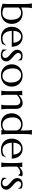

<svg xmlns="http://www.w3.org/2000/svg" viewBox="1880 -2650 781 4581"><g transform="rotate(90 2270.5 -359.5)"><path d="M160.2 -475.1Q190.9 -491.7 226.1 -500.2Q261.2 -508.8 297.9 -508.8Q352.1 -508.8 398.2 -490.5Q444.3 -472.2 478 -438.5Q511.7 -404.8 530.8 -356.4Q549.8 -308.1 549.8 -248Q549.8 -197.8 532.5 -151.4Q515.1 -105 480.7 -69.3Q446.3 -33.7 395.3 -12.5Q344.2 8.8 276.9 8.8Q269 8.8 256.1 8.3Q243.2 7.8 227.5 6.3Q211.9 4.9 194.3 2.4Q176.8 0 160.2 -3.9Q136.7 -9.3 113 -15.9Q89.4 -22.5 67.9 -30.8Q69.8 -38.1 71.3 -55.4Q72.8 -72.8 73.5 -92.8Q74.2 -112.8 74.7 -132.1Q75.2 -151.4 75.2 -163.1V-539.1Q75.2 -580.6 74 -611.6Q72.8 -642.6 71 -665Q69.3 -687.5 66.7 -702.6Q64 -717.8 61 -728V-730H173.8V-728Q170.9 -717.8 168.5 -702.6Q166 -687.5 164.1 -665Q162.1 -642.6 161.1 -611.6Q160.2 -580.6 160.2 -539.1ZM160.2 -170.9Q160.2 -131.3 160.9 -105.5Q161.6 -79.6 163.1 -64Q183.6 -48.3 218.8 -37.6Q253.9 -26.9 295.9 -26.9Q330.6 -26.9 359.4 -40.5Q388.2 -54.2 408.7 -80.1Q429.2 -106 440.7 -143.1Q452.1 -180.2 452.1 -227.1Q452.1 -279.8 442.4 -325Q432.6 -370.1 412.1 -403.1Q391.6 -436 359.9 -454.6Q328.1 -473.1 284.2 -473.1Q247.1 -473.1 214.8 -458Q182.6 -442.9 160.2 -414.1Z M877.9 8.8Q823.7 8.8 776.4 -8.3Q729 -25.4 693.8 -58.3Q658.7 -91.3 638.4 -139.9Q618.2 -188.5 618.2 -251Q618.2 -306.2 636.7 -353.3Q655.3 -400.4 688 -435.1Q720.7 -469.7 764.4 -489.3Q808.1 -508.8 858.9 -508.8Q909.2 -508.8 952.1 -491.5Q995.1 -474.1 1026.6 -441.2Q1058.1 -408.2 1076.4 -359.6Q1094.7 -311 1096.2 -249Q1041 -250 985.8 -250.5Q930.7 -251 871.1 -251Q828.6 -251 788.3 -250.5Q748 -250 715.8 -249Q718.8 -198.2 731.7 -157.2Q744.6 -116.2 767.3 -87.2Q790 -58.1 822.5 -42.5Q855 -26.9 896 -26.9Q924.3 -26.9 949.5 -33.4Q974.6 -40 995.1 -51.8Q1015.6 -63.5 1031.7 -79.3Q1047.9 -95.2 1059.1 -113.8L1064.9 -110.8L1028.8 -23.9Q1002.4 -10.3 965.8 -0.7Q929.2 8.8 877.9 8.8ZM813 -289.1Q861.8 -289.1 910.9 -289.3Q960 -289.6 1000 -291Q995.6 -333.5 983.4 -367.2Q971.2 -400.9 952.1 -424.3Q933.1 -447.8 907.2 -460.4Q881.3 -473.1 850.1 -473.1Q821.8 -473.1 798.1 -460.7Q774.4 -448.2 756.8 -424.8Q739.3 -401.4 728.5 -367.4Q717.8 -333.5 715.8 -290Q737.8 -289.1 762.2 -289.1Q786.6 -289.1 813 -289.1Z M1421.9 -401.9 1415 -400.9Q1411.6 -412.1 1404.1 -424.8Q1396.5 -437.5 1384.5 -448.2Q1372.6 -459 1355.7 -466.1Q1338.9 -473.1 1316.9 -473.1Q1301.8 -473.1 1288.3 -468.8Q1274.9 -464.4 1264.9 -455.8Q1254.9 -447.3 1249 -434.6Q1243.2 -421.9 1243.2 -404.8Q1243.2 -380.9 1258.1 -359.1Q1272.9 -337.4 1295.4 -316.2Q1317.9 -294.9 1344 -273.4Q1370.1 -252 1392.6 -228.5Q1415 -205.1 1429.9 -178.5Q1444.8 -151.9 1444.8 -121.1Q1444.8 -96.2 1436 -72.5Q1427.2 -48.8 1408.9 -30.3Q1390.6 -11.7 1362.1 -0.2Q1333.5 11.2 1293.9 11.2Q1270.5 11.2 1250.2 6.8Q1230 2.4 1213.1 -4.2Q1196.3 -10.7 1182.9 -18.8Q1169.4 -26.9 1159.2 -34.2L1164.1 -127H1171.9Q1176.8 -104 1186.5 -85Q1196.3 -65.9 1210.7 -52.5Q1225.1 -39.1 1243.7 -31.5Q1262.2 -23.9 1284.2 -23.9Q1320.3 -23.9 1341.6 -43.9Q1362.8 -64 1362.8 -96.2Q1362.8 -122.1 1348.4 -143.8Q1334 -165.5 1312 -185.5Q1290 -205.6 1264.9 -225.6Q1239.7 -245.6 1217.8 -268.3Q1195.8 -291 1181.4 -318.1Q1167 -345.2 1167 -379.9Q1167 -408.2 1177.5 -431.9Q1188 -455.6 1206.8 -472.4Q1225.6 -489.3 1251.5 -498.5Q1277.3 -507.8 1308.1 -507.8Q1348.6 -507.8 1375.7 -499.3Q1402.8 -490.7 1417 -482.9Z M1514.2 -251Q1514.2 -306.2 1534.7 -353.3Q1555.2 -400.4 1591.1 -435.1Q1627 -469.7 1675.8 -489.3Q1724.6 -508.8 1780.8 -508.8Q1835.9 -508.8 1884.5 -490.5Q1933.1 -472.2 1969.2 -438.5Q2005.4 -404.8 2026.1 -356.4Q2046.9 -308.1 2046.9 -248Q2046.9 -197.8 2029.3 -151.4Q2011.7 -105 1977.5 -69.3Q1943.4 -33.7 1893.8 -12.5Q1844.2 8.8 1779.8 8.8Q1725.1 8.8 1676.8 -9.3Q1628.4 -27.3 1592.3 -61Q1556.2 -94.7 1535.2 -142.8Q1514.2 -190.9 1514.2 -251ZM1791 -26.9Q1825.7 -26.9 1854.7 -40.5Q1883.8 -54.2 1904.8 -80.1Q1925.8 -106 1937.5 -143.1Q1949.2 -180.2 1949.2 -227.1Q1949.2 -279.8 1938 -325Q1926.8 -370.1 1904.5 -403.1Q1882.3 -436 1848.6 -454.6Q1814.9 -473.1 1770 -473.1Q1735.4 -473.1 1706.5 -459.7Q1677.7 -446.3 1656.5 -420.9Q1635.3 -395.5 1623.5 -358.6Q1611.8 -321.8 1611.8 -274.9Q1611.8 -222.2 1623.3 -176.8Q1634.8 -131.3 1657.2 -97.9Q1679.7 -64.5 1713.1 -45.7Q1746.6 -26.9 1791 -26.9Z M2492.2 -329.1Q2492.2 -393.6 2466.3 -423.8Q2440.4 -454.1 2397 -454.1Q2381.3 -454.1 2361.8 -447.5Q2342.3 -440.9 2321.8 -429.9Q2301.3 -418.9 2280.8 -404.3Q2260.3 -389.6 2242.2 -373L2241.2 -309.1V-190.9Q2241.2 -149.4 2242.2 -118.4Q2243.2 -87.4 2245.1 -64.9Q2247.1 -42.5 2249.5 -27.3Q2252 -12.2 2254.9 -2V0H2142.1V-2Q2145 -12.2 2147.7 -27.3Q2150.4 -42.5 2152.1 -64.9Q2153.8 -87.4 2155 -118.4Q2156.2 -149.4 2156.2 -190.9V-309.1Q2156.2 -350.6 2155 -381.6Q2153.8 -412.6 2152.1 -435.1Q2150.4 -457.5 2147.7 -472.7Q2145 -487.8 2142.1 -498V-500H2254.9V-498Q2251 -485.8 2248.8 -467Q2246.6 -448.2 2244.1 -418Q2264.2 -434.6 2287.4 -451.2Q2310.5 -467.8 2335.4 -480.7Q2360.4 -493.7 2386.2 -501.7Q2412.1 -509.8 2437 -509.8Q2475.1 -509.8 2501.7 -496.6Q2528.3 -483.4 2545.2 -461.9Q2562 -440.4 2569.6 -412.8Q2577.1 -385.3 2577.1 -356.9V-190.9Q2577.1 -149.4 2578.1 -118.4Q2579.1 -87.4 2581.1 -64.9Q2583 -42.5 2585.4 -27.3Q2587.9 -12.2 2590.8 -2V0H2478V-2Q2481 -12.2 2483.6 -27.3Q2486.3 -42.5 2488 -64.9Q2489.7 -87.4 2491 -118.4Q2492.2 -149.4 2492.2 -190.9Z M2946.8 -508.8Q2966.8 -508.8 2986.8 -505.4Q3006.8 -502 3025.9 -495.6Q3044.9 -489.3 3062 -480Q3079.1 -470.7 3092.8 -459V-539.1Q3092.8 -580.6 3091.8 -611.6Q3090.8 -642.6 3088.9 -665Q3086.9 -687.5 3084.5 -702.6Q3082 -717.8 3079.1 -728V-730H3191.9V-728Q3189 -717.8 3186.3 -702.6Q3183.6 -687.5 3181.9 -665Q3180.2 -642.6 3179 -611.6Q3177.7 -580.6 3177.7 -539.1V-190.9Q3177.7 -149.4 3179 -118.4Q3180.2 -87.4 3181.9 -64.9Q3183.6 -42.5 3186.3 -27.3Q3189 -12.2 3191.9 -2V0H3084V-2Q3085.4 -5.9 3086.4 -13.4Q3087.4 -21 3088.9 -32.2Q3064 -16.6 3026.4 -3.9Q2988.8 8.8 2939 8.8Q2880.9 8.8 2833.5 -9.3Q2786.1 -27.3 2752.7 -61Q2719.2 -94.7 2701.2 -142.8Q2683.1 -190.9 2683.1 -251Q2683.1 -306.2 2702.6 -353.3Q2722.2 -400.4 2757.3 -435.1Q2792.5 -469.7 2840.8 -489.3Q2889.2 -508.8 2946.8 -508.8ZM3092.8 -373Q3073.2 -424.3 3036.9 -448.7Q3000.5 -473.1 2955.1 -473.1Q2917 -473.1 2884.8 -459.7Q2852.5 -446.3 2829.6 -420.9Q2806.6 -395.5 2793.7 -358.6Q2780.8 -321.8 2780.8 -274.9Q2780.8 -222.2 2792.5 -176.8Q2804.2 -131.3 2826.9 -97.9Q2849.6 -64.5 2883.3 -45.7Q2917 -26.9 2960.9 -26.9Q2983.9 -26.9 3003.9 -32.2Q3023.9 -37.6 3040.5 -45.9Q3057.1 -54.2 3069.8 -64.2Q3082.5 -74.2 3090.8 -84Q3091.8 -105 3092.3 -131.8Q3092.8 -158.7 3092.8 -190.9Z M3546.9 8.8Q3492.7 8.8 3445.3 -8.3Q3397.9 -25.4 3362.8 -58.3Q3327.6 -91.3 3307.4 -139.9Q3287.1 -188.5 3287.1 -251Q3287.1 -306.2 3305.7 -353.3Q3324.2 -400.4 3356.9 -435.1Q3389.6 -469.7 3433.3 -489.3Q3477.1 -508.8 3527.8 -508.8Q3578.1 -508.8 3621.1 -491.5Q3664.1 -474.1 3695.6 -441.2Q3727.1 -408.2 3745.4 -359.6Q3763.7 -311 3765.1 -249Q3710 -250 3654.8 -250.5Q3599.6 -251 3540 -251Q3497.6 -251 3457.3 -250.5Q3417 -250 3384.8 -249Q3387.7 -198.2 3400.6 -157.2Q3413.6 -116.2 3436.3 -87.2Q3459 -58.1 3491.5 -42.5Q3523.9 -26.9 3564.9 -26.9Q3593.3 -26.9 3618.4 -33.4Q3643.6 -40 3664.1 -51.8Q3684.6 -63.5 3700.7 -79.3Q3716.8 -95.2 3728 -113.8L3733.9 -110.8L3697.8 -23.9Q3671.4 -10.3 3634.8 -0.7Q3598.1 8.8 3546.9 8.8ZM3481.9 -289.1Q3530.8 -289.1 3579.8 -289.3Q3628.9 -289.6 3668.9 -291Q3664.6 -333.5 3652.3 -367.2Q3640.1 -400.9 3621.1 -424.3Q3602.1 -447.8 3576.2 -460.4Q3550.3 -473.1 3519 -473.1Q3490.7 -473.1 3467 -460.7Q3443.4 -448.2 3425.8 -424.8Q3408.2 -401.4 3397.5 -367.4Q3386.7 -333.5 3384.8 -290Q3406.7 -289.1 3431.2 -289.1Q3455.6 -289.1 3481.9 -289.1Z M3870.1 -309.1Q3870.1 -350.6 3868.9 -381.6Q3867.7 -412.6 3866 -435.1Q3864.3 -457.5 3861.6 -472.7Q3858.9 -487.8 3856 -498V-500H3968.8V-498Q3964.8 -486.8 3962.2 -470.7Q3959.5 -454.6 3958 -429.2Q3976.1 -444.3 3995.6 -459Q4015.1 -473.6 4035.6 -484.9Q4056.2 -496.1 4077.4 -502.9Q4098.6 -509.8 4120.1 -509.8Q4133.3 -509.8 4143.1 -508.5Q4152.8 -507.3 4160.6 -505.1Q4168.5 -502.9 4174.8 -500.2Q4181.2 -497.6 4187 -495.1L4163.1 -401.9L4154.8 -403.8Q4148.9 -425.3 4132.8 -438.2Q4116.7 -451.2 4088.9 -451.2Q4073.7 -451.2 4057.1 -445.8Q4040.5 -440.4 4023.4 -430.9Q4006.3 -421.4 3989.3 -408.9Q3972.2 -396.5 3956.1 -382.8Q3955.1 -368.7 3955.1 -352.1Q3955.1 -335.4 3955.1 -316.9V-190.9Q3955.1 -149.4 3956.1 -118.4Q3957 -87.4 3959 -64.9Q3960.9 -42.5 3963.4 -27.3Q3965.8 -12.2 3968.8 -2V0H3856V-2Q3858.9 -12.2 3861.6 -27.3Q3864.3 -42.5 3866 -64.9Q3867.7 -87.4 3868.9 -118.4Q3870.1 -149.4 3870.1 -190.9Z M4482.9 -401.9 4476.1 -400.9Q4472.7 -412.1 4465.1 -424.8Q4457.5 -437.5 4445.6 -448.2Q4433.6 -459 4416.7 -466.1Q4399.9 -473.1 4377.9 -473.1Q4362.8 -473.1 4349.4 -468.8Q4335.9 -464.4 4325.9 -455.8Q4315.9 -447.3 4310.1 -434.6Q4304.2 -421.9 4304.2 -404.8Q4304.2 -380.9 4319.1 -359.1Q4334 -337.4 4356.4 -316.2Q4378.9 -294.9 4405 -273.4Q4431.2 -252 4453.6 -228.5Q4476.1 -205.1 4491 -178.5Q4505.9 -151.9 4505.9 -121.1Q4505.9 -96.2 4497.1 -72.5Q4488.3 -48.8 4470 -30.3Q4451.7 -11.7 4423.1 -0.2Q4394.5 11.2 4355 11.2Q4331.5 11.2 4311.3 6.8Q4291 2.4 4274.2 -4.2Q4257.3 -10.7 4243.9 -18.8Q4230.5 -26.9 4220.2 -34.2L4225.1 -127H4232.9Q4237.8 -104 4247.6 -85Q4257.3 -65.9 4271.7 -52.5Q4286.1 -39.1 4304.7 -31.5Q4323.2 -23.9 4345.2 -23.9Q4381.3 -23.9 4402.6 -43.9Q4423.8 -64 4423.8 -96.2Q4423.8 -122.1 4409.4 -143.8Q4395 -165.5 4373 -185.5Q4351.1 -205.6 4325.9 -225.6Q4300.8 -245.6 4278.8 -268.3Q4256.8 -291 4242.4 -318.1Q4228 -345.2 4228 -379.9Q4228 -408.2 4238.5 -431.9Q4249 -455.6 4267.8 -472.4Q4286.6 -489.3 4312.5 -498.5Q4338.4 -507.8 4369.1 -507.8Q4409.7 -507.8 4436.8 -499.3Q4463.9 -490.7 4478 -482.9Z"/></g></svg>

Font: Marcellus
Style: Regular
Weight: 400
Designer: Astigmatic (AOETI)
Foundry: Astigmatic (AOETI)
Version: Version 1.000